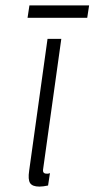

<svg xmlns="http://www.w3.org/2000/svg" viewBox="-20 -681 350 711"><path d="M156 -537 88 -49Q83 -16 91.5 -3Q100 10 126 10Q133 10 140.5 9Q148 8 158 6L165 -40Q160 -38 157.5 -38Q155 -38 152 -38Q145 -38 141.5 -42Q138 -46 140 -57L207 -537ZM82 -615H303L310 -661H89Z"/></svg>

Font: Secuela ExtLt
Style: Italic
Weight: 200
Italic angle: -8°
Designer: Fernando Haro
Foundry: deFharo
Version: Version 1.704